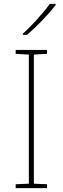

<svg xmlns="http://www.w3.org/2000/svg" viewBox="-20 -972 323 992"><path d="M267 -945V-952H237C208 -909 143 -838 98 -798V-792H119C172 -836 232 -900 267 -945ZM223 0V-20L155 -23V-690L223 -694V-714H61V-694L129 -690V-23L61 -20V0Z"/></svg>

Font: Noto Sans Meetei Mayek Thin
Style: Regular
Weight: 100
Designer: Monotype Design Team and Neelakash Kshetrimayum
Foundry: Monotype Imaging Inc.
Version: Version 2.002